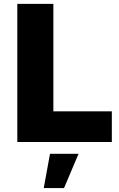

<svg xmlns="http://www.w3.org/2000/svg" viewBox="-20 -721 603 975"><path d="M67.9 -701.2H251V-155.8H547.9V0H67.9ZM233.9 60.1H378.9L305.2 233.9H202.1Z"/></svg>

Font: Montserrat-Arabic
Style: Bold
Weight: 700
Designer: Mohamed Gaber
Foundry: Kief Type Foundry
Version: Version 5.008;PS 005.008;hotconv 1.0.88;makeotf.lib2.5.64775